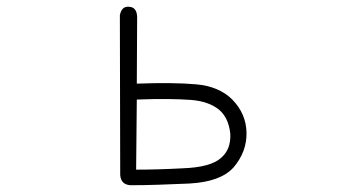

<svg xmlns="http://www.w3.org/2000/svg" viewBox="-20 -557 1040 567"><path d="M334 -512Q339 -539 361 -537Q384 -536 385 -507L384 -310Q437 -312 481 -311.5Q525 -311 559 -308Q627 -302 666 -263Q707 -221 708 -165Q709 -109 670 -63Q632 -20 539 -15Q493 -13 449.5 -11.5Q406 -10 365 -10Q337 -12 335 -40ZM520 -60Q601 -63 632 -90Q663 -116 660 -163Q655 -209 627 -233Q596 -258 543 -262Q516 -264 476 -264.5Q436 -265 384 -263L382 -56Q414 -56 448.5 -57Q483 -58 520 -60Z"/></svg>

Font: Yomogi
Style: Regular
Weight: 400
Designer: satsuyako
Foundry: satsuyako
Version: Version 3.100